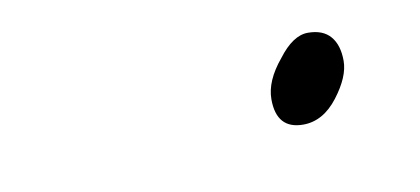

<svg xmlns="http://www.w3.org/2000/svg" viewBox="-29 -488 496 227"><g transform="rotate(-10 219.0 -375.0)"><path d="M290 -358Q290 -380 310 -404Q328 -428 346 -428Q364 -428 373 -417.5Q382 -407 382 -388Q382 -369 364 -345.5Q346 -322 322 -322Q290 -322 290 -358Z"/></g></svg>

Font: Miama
Style: Regular
Weight: 400
Italic angle: 16.5°
Designer: Linus Romer
Foundry: Linus Romer
Version: 0.32